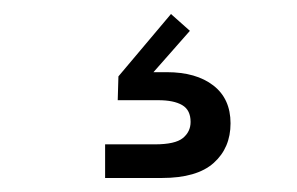

<svg xmlns="http://www.w3.org/2000/svg" viewBox="-20 -44 424 274"><path d="M130 210V162H201Q230 162 241 153Q252 144 252 130Q252 113 240 106Q228 99 206 99H148L149 65L224 -24L251 0L199 59H218Q260 59 284.5 78Q309 97 309 132Q309 167 285 188.5Q261 210 211 210Z"/></svg>

Font: BDO Grotesk Light
Style: Regular
Weight: 300
Designer: Deni Anggara
Foundry: Lokal Container
Version: Version 2.000